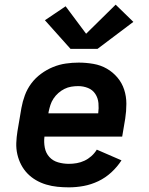

<svg xmlns="http://www.w3.org/2000/svg" viewBox="-20 -797 640 825"><path d="M276 8Q251 8 226.5 5.5Q202 3 178.5 -4Q155 -11 134.5 -23Q114 -35 98 -51.5Q82 -68 71 -89Q60 -110 54.5 -134Q49 -158 50 -183Q51 -208 55 -233L72 -333Q77 -361 87 -388Q97 -415 114.5 -438.5Q132 -462 156.5 -480Q181 -498 208 -509Q235 -520 263 -524Q291 -528 318 -528Q350 -528 381.5 -522.5Q413 -517 439 -502Q465 -487 484.5 -464Q504 -441 513.5 -412Q523 -383 523 -351Q523 -319 518 -287L505 -210H171Q168 -186 172.5 -162.5Q177 -139 192 -122.5Q207 -106 229.5 -99.5Q252 -93 276 -93Q293 -93 310 -96Q327 -99 343 -106.5Q359 -114 372.5 -126Q386 -138 396 -154L502 -108Q484 -80 458.5 -56.5Q433 -33 402.5 -18.5Q372 -4 340 2Q308 8 276 8ZM402 -310Q405 -332 403 -354Q401 -376 389.5 -393.5Q378 -411 358 -419Q338 -427 316 -427Q301 -427 286 -424.5Q271 -422 257 -415Q243 -408 231 -397.5Q219 -387 210 -373.5Q201 -360 196.5 -345.5Q192 -331 189 -317L188 -310ZM283 -587 173 -710 262 -770 350 -652 477 -777 553 -703 399 -587Z"/></svg>

Font: Zed Sans Extended
Style: Bold Italic
Weight: 700
Width: 7
Italic angle: -9°
Designer: Belleve Invis
Foundry: Belleve Invis
Version: Version 1.0.0; ttfautohint (v1.8.4)